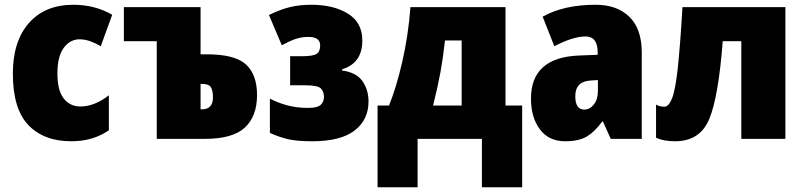

<svg xmlns="http://www.w3.org/2000/svg" viewBox="-20 -583 3368 806"><path d="M279 10Q327 10 366 -2Q405 -14 437 -36V-183Q377 -136 317 -136Q274 -136 247.5 -169.5Q221 -203 221 -275Q221 -346 247.5 -382Q274 -418 314 -418Q336 -418 358.5 -410Q381 -402 403 -389L451 -521Q378 -563 288 -563Q169 -563 101.5 -486.5Q34 -410 34 -274Q34 -126 99 -58Q164 10 279 10Z M822 -553H500V-410H638V0H839Q957 0 1008 -47.5Q1059 -95 1059 -184Q1059 -270 1012.5 -312.5Q966 -355 848 -355H822ZM826 -231Q857 -231 865.5 -216.5Q874 -202 874 -175Q874 -124 828 -124H822V-231Z M1286 -563Q1239 -563 1198.5 -553.5Q1158 -544 1109 -520L1163 -393Q1194 -410 1219.5 -419Q1245 -428 1275 -428Q1324 -428 1324 -392Q1324 -366 1308.5 -356.5Q1293 -347 1248 -347H1198V-225H1261Q1313 -225 1326.5 -212Q1340 -199 1340 -176Q1340 -156 1326.5 -143Q1313 -130 1273 -130Q1225 -130 1185 -141Q1145 -152 1113 -169V-25Q1153 -7 1190 1.5Q1227 10 1291 10Q1410 10 1468.5 -35Q1527 -80 1527 -157Q1527 -206 1501.5 -242.5Q1476 -279 1416 -287V-292Q1501 -318 1501 -413Q1501 -488 1441 -525.5Q1381 -563 1286 -563Z M1918 -413V-140H1798Q1818 -220 1829 -280Q1840 -340 1848 -413ZM2102 -553H1703Q1694 -434 1669 -325Q1644 -216 1613 -140H1565V203H1733V0H2003V203H2172V-140H2102Z M2490 -247V-201Q2490 -166 2473 -144.5Q2456 -123 2433 -123Q2395 -123 2395 -179Q2395 -241 2459 -245ZM2481 -563Q2347 -563 2258 -513L2307 -389Q2386 -430 2438 -430Q2489 -430 2489 -363V-353L2411 -350Q2209 -342 2209 -169Q2209 -90 2246.5 -40Q2284 10 2352 10Q2410 10 2443.5 -10Q2477 -30 2508 -73H2511L2544 0H2674V-363Q2674 -462 2622 -512.5Q2570 -563 2481 -563Z M3277 0V-553H2845Q2835 -386 2825 -295Q2815 -204 2801 -169.5Q2787 -135 2769 -135Q2749 -135 2734 -144V-5Q2765 10 2814 10Q2918 10 2957 -82.5Q2996 -175 3014 -410H3092V0Z"/></svg>

Font: Noto Sans Display SemiCondensed Black
Style: Regular
Weight: 900
Width: 4
Designer: Monotype Design Team
Foundry: Monotype Imaging Inc.
Version: Version 1.900